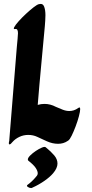

<svg xmlns="http://www.w3.org/2000/svg" viewBox="-20 -730 466 972"><path d="M177 -709Q197 -714 203.5 -696.5Q210 -679 210 -653Q210 -640 209 -625.5Q208 -611 207 -598Q198 -498 188.5 -398.5Q179 -299 171 -199Q188 -204 205 -204Q235 -204 263 -189Q281 -181 298 -174.5Q315 -168 331 -168Q342 -168 353.5 -171.5Q365 -175 377 -184Q381 -186 382 -186Q386 -186 386 -178Q386 -166 379.5 -141.5Q373 -117 363 -90.5Q353 -64 343 -43.5Q333 -23 325 -18Q312 -9 299.5 -5.5Q287 -2 274 -2Q246 -2 218 -14.5Q190 -27 169 -37Q148 -47 123 -47Q99 -47 78 -37Q57 -27 43 -11Q34 1 28 1Q22 1 27 -18Q27 -19 27 -21L65 -490Q67 -515 69 -533Q71 -551 71 -562Q71 -586 57 -583Q46 -581 52 -592.5Q58 -604 74.5 -622.5Q91 -641 111.5 -660Q132 -679 150 -693Q168 -707 177 -709ZM212 16Q238 37 254.5 56.5Q271 76 271 98Q271 121 249 147Q233 166 205 185.5Q177 205 146 219Q144 220 142 221Q140 222 138 222Q129 222 121 216.5Q113 211 119 206Q142 190 164 163Q171 156 171 147Q171 136 161 120.5Q151 105 123 83Q121 81 121 77Q121 69 133 57Q145 45 161.5 34Q178 23 192.5 17Q207 11 212 16Z"/></svg>

Font: Ga Maamli
Style: Regular
Weight: 400
Designer: Afotey Clement Nii Odai, Ama Asantewa Diaka, David Abbey-Thompson
Foundry: Sorkin Type Co.
Version: Version 1.000; ttfautohint (v1.8.4.7-5d5b)